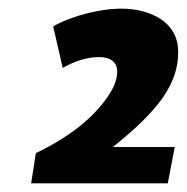

<svg xmlns="http://www.w3.org/2000/svg" viewBox="-20 -794 432 444"><path d="M52 -370 63 -440Q101 -458 135.5 -481Q170 -504 196 -530.5Q222 -557 236.5 -582Q251 -607 251 -628Q251 -645 240 -653.5Q229 -662 210 -662Q190 -662 169 -656Q148 -650 125 -637L103 -733Q124 -745 150.5 -754Q177 -763 206 -768.5Q235 -774 261 -774Q288 -774 311.5 -767.5Q335 -761 353 -749Q371 -737 381.5 -718Q392 -699 392 -674Q392 -640 379.5 -610Q367 -580 345.5 -553.5Q324 -527 297 -502Q270 -477 241 -454H384L368 -370Z"/></svg>

Font: Georama ExtraCondensed Thin ExtraBold
Style: Italic
Weight: 800
Italic angle: -9°
Version: Version 1.001